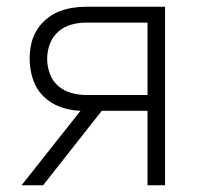

<svg xmlns="http://www.w3.org/2000/svg" viewBox="-20 -550 590 570"><path d="M44 0 219 -221Q188 -222 159 -232.5Q130 -243 108.5 -264.5Q87 -286 77.5 -315.5Q68 -345 68 -375Q68 -397 72.5 -418.5Q77 -440 88 -458.5Q99 -477 115.5 -491.5Q132 -506 152 -514.5Q172 -523 193.5 -526.5Q215 -530 236 -530H470V0H418V-221H282L108 0ZM236 -268H418V-483H236Q214 -483 192 -477Q170 -471 153 -456Q136 -441 128 -419.5Q120 -398 120 -375Q120 -353 128 -331Q136 -309 153 -294.5Q170 -280 192 -274Q214 -268 236 -268Z"/></svg>

Font: Lode Dark
Style: Regular
Weight: 400
Monospace: yes
Designer: Belleve Invis
Foundry: Belleve Invis
Version: Version 29.2.0; ttfautohint (v1.8.3)